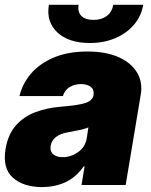

<svg xmlns="http://www.w3.org/2000/svg" viewBox="-31 -766 624 795"><path d="M143.6 8.8Q65.4 8.3 22 -30.5Q-21.5 -69.3 -7.8 -150.4Q2.4 -210.4 35.2 -247.1Q67.9 -283.7 116.2 -301.8Q164.6 -319.8 221.7 -324.2Q290.5 -329.6 321.3 -339.1Q352.1 -348.6 356.4 -372.1V-374Q359.4 -395 345 -406.2Q330.6 -417.5 304.7 -418Q277.3 -417.5 257.3 -405.5Q237.3 -393.6 229.5 -368.2H49.8Q61 -418 96.4 -460Q131.8 -502 190.7 -527.3Q249.5 -552.7 331.1 -552.7Q408.2 -552.7 460.7 -529.1Q513.2 -505.4 536.9 -464.8Q560.5 -424.3 551.8 -374L489.3 0H306.6L319.3 -77.1H315.4Q283.2 -31.2 240 -11.5Q196.8 8.3 143.6 8.8ZM228.5 -115.2Q261.7 -115.2 291.7 -135.7Q321.8 -156.2 328.1 -193.4L335 -238.3Q318.8 -231.9 298.1 -227.5Q277.3 -223.1 253.9 -218.8Q218.8 -213.4 200.4 -198.5Q182.1 -183.6 178.7 -162.1Q175.3 -139.6 189.2 -127.4Q203.1 -115.2 228.5 -115.2ZM340.8 -587.9Q253.9 -587.9 206.8 -631.6Q159.7 -675.3 171.4 -746.1H294.4Q289.6 -716.8 305.9 -700.2Q322.3 -683.6 356.4 -683.6Q389.6 -683.6 411.4 -700.2Q433.1 -716.8 438 -746.1H562Q554.2 -699.2 523.7 -663.6Q493.2 -627.9 446 -607.9Q398.9 -587.9 340.8 -587.9Z"/></svg>

Font: Inter Tight Black
Style: Italic
Weight: 900
Italic angle: -9.39999°
Designer: Rasmus Andersson
Foundry: rsms
Version: Version 3.004; ttfautohint (v1.8.4.7-5d5b)